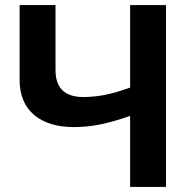

<svg xmlns="http://www.w3.org/2000/svg" viewBox="-20 -734 763 754"><path d="M632 0V-714H491V-390Q438 -371 395 -362Q352 -353 307 -353Q198 -353 198 -459V-714H57V-421Q57 -331 113.5 -283Q170 -235 270 -235Q325 -235 377 -246Q429 -257 491 -279V0Z"/></svg>

Font: Noto Sans UI
Style: Bold
Weight: 700
Designer: Monotype Design Team
Foundry: Monotype Imaging Inc.
Version: Version 1.901